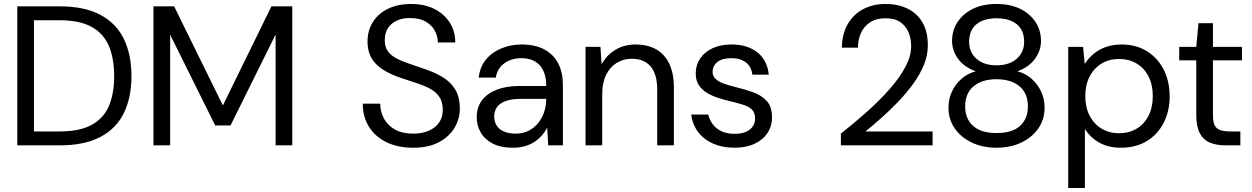

<svg xmlns="http://www.w3.org/2000/svg" viewBox="-20 -732 6305 967"><path d="M67 0V-700H282Q405 -700 485 -657.5Q565 -615 603.5 -536.5Q642 -458 642 -348Q642 -240 603.5 -162Q565 -84 485 -42Q405 0 282 0ZM151 -70H280Q382 -70 442.5 -103.5Q503 -137 529 -199.5Q555 -262 555 -348Q555 -436 529 -499Q503 -562 442.5 -596Q382 -630 280 -630H151Z M753 0V-700H857L1102 -202H1103L1347 -700H1452V0H1368V-556H1367L1141 -100H1064L838 -555H837V0Z M2060 12Q1983 12 1926 -16Q1869 -44 1838 -94Q1807 -144 1807 -210H1895Q1895 -169 1914 -134.5Q1933 -100 1969.5 -79.5Q2006 -59 2061 -59Q2107 -59 2140.5 -74Q2174 -89 2192 -115.5Q2210 -142 2210 -178Q2210 -219 2192.5 -244.5Q2175 -270 2144.5 -286Q2114 -302 2075 -314.5Q2036 -327 1995 -341Q1911 -370 1871 -412.5Q1831 -455 1831 -522Q1831 -578 1857.5 -620.5Q1884 -663 1933.5 -687.5Q1983 -712 2051 -712Q2118 -712 2167.5 -687Q2217 -662 2245 -618.5Q2273 -575 2273 -518H2185Q2185 -549 2170 -577Q2155 -605 2124.5 -623Q2094 -641 2047 -641Q2010 -642 1980.5 -629Q1951 -616 1934.5 -591.5Q1918 -567 1918 -530Q1918 -497 1932 -476Q1946 -455 1973 -440Q2000 -425 2037 -412.5Q2074 -400 2120 -384Q2171 -367 2211 -342.5Q2251 -318 2273.5 -280Q2296 -242 2296 -184Q2296 -134 2269.5 -89Q2243 -44 2191 -16Q2139 12 2060 12Z M2564 12Q2502 12 2461.5 -9Q2421 -30 2401 -65Q2381 -100 2381 -141Q2381 -192 2407.5 -227Q2434 -262 2482.5 -280.5Q2531 -299 2597 -299H2731Q2731 -346 2716 -377Q2701 -408 2673 -423.5Q2645 -439 2606 -439Q2557 -439 2521 -414Q2485 -389 2477 -341H2391Q2397 -395 2427.5 -432Q2458 -469 2505.5 -488.5Q2553 -508 2606 -508Q2676 -508 2722.5 -482.5Q2769 -457 2792 -411.5Q2815 -366 2815 -305V0H2741L2736 -88H2735Q2724 -66 2707.5 -48Q2691 -30 2670 -16.5Q2649 -3 2622.5 4.5Q2596 12 2564 12ZM2577 -59Q2614 -59 2642.5 -73.5Q2671 -88 2691 -113Q2711 -138 2721 -169Q2731 -200 2731 -233V-234H2604Q2555 -234 2525 -222.5Q2495 -211 2482 -191Q2469 -171 2469 -145Q2469 -119 2481.5 -99.5Q2494 -80 2518.5 -69.5Q2543 -59 2577 -59Z M2929 0V-496H3004L3010 -410H3011Q3036 -455 3080 -481.5Q3124 -508 3182 -508Q3240 -508 3283 -484.5Q3326 -461 3350 -412.5Q3374 -364 3374 -290V0H3290V-281Q3290 -358 3257 -397Q3224 -436 3162 -436Q3119 -436 3085.5 -415Q3052 -394 3032.5 -354.5Q3013 -315 3013 -257V0Z M3678 12Q3619 12 3572 -8.5Q3525 -29 3496.5 -66.5Q3468 -104 3461 -155H3547Q3553 -129 3569 -107Q3585 -85 3612.5 -71.5Q3640 -58 3679 -58Q3715 -58 3738 -68.5Q3761 -79 3772 -96.5Q3783 -114 3783 -134Q3783 -163 3768.5 -178.5Q3754 -194 3725.5 -203.5Q3697 -213 3658 -222Q3628 -229 3597 -239Q3566 -249 3540.5 -264.5Q3515 -280 3499.5 -303.5Q3484 -327 3484 -362Q3484 -404 3506 -437Q3528 -470 3568.5 -489Q3609 -508 3664 -508Q3743 -508 3793.5 -469Q3844 -430 3852 -356H3769Q3765 -395 3737.5 -417Q3710 -439 3663 -439Q3617 -439 3593 -419.5Q3569 -400 3569 -369Q3569 -350 3582.5 -336Q3596 -322 3622.5 -312Q3649 -302 3686 -293Q3733 -282 3774 -267Q3815 -252 3841.5 -223.5Q3868 -195 3868 -143Q3869 -98 3845.5 -62.5Q3822 -27 3779.5 -7.5Q3737 12 3678 12Z M4215 0V-59Q4286 -115 4349.5 -172Q4413 -229 4462.5 -285.5Q4512 -342 4540.5 -396Q4569 -450 4569 -500Q4569 -537 4556 -568.5Q4543 -600 4515.5 -620Q4488 -640 4439 -640Q4393 -640 4362 -619.5Q4331 -599 4316 -565.5Q4301 -532 4301 -492H4220Q4221 -561 4249.5 -610.5Q4278 -660 4327.5 -686Q4377 -712 4440 -712Q4503 -712 4551 -688.5Q4599 -665 4626 -619Q4653 -573 4653 -503Q4653 -454 4633 -405Q4613 -356 4579 -309.5Q4545 -263 4504 -220Q4463 -177 4420 -139Q4377 -101 4339 -70H4677V0Z M4999 12Q4930 12 4875.5 -13.5Q4821 -39 4789 -84.5Q4757 -130 4757 -190Q4757 -233 4774 -270Q4791 -307 4822 -334.5Q4853 -362 4894 -373Q4837 -393 4806 -435Q4775 -477 4775 -526Q4775 -578 4802 -620Q4829 -662 4879 -687Q4929 -712 4999 -712Q5069 -712 5119 -687Q5169 -662 5196 -620Q5223 -578 5223 -526Q5223 -477 5192 -435Q5161 -393 5104 -373Q5146 -362 5176.5 -334.5Q5207 -307 5224 -270Q5241 -233 5241 -190Q5241 -130 5209 -84.5Q5177 -39 5122.5 -13.5Q5068 12 4999 12ZM4999 -62Q5079 -62 5118 -98.5Q5157 -135 5157 -195Q5157 -263 5114 -298Q5071 -333 4999 -333Q4927 -333 4884 -298Q4841 -263 4841 -195Q4841 -135 4880.5 -98.5Q4920 -62 4999 -62ZM4999 -403Q5063 -403 5100.5 -436Q5138 -469 5138 -521Q5138 -580 5101 -610Q5064 -640 4999 -640Q4935 -640 4898 -610Q4861 -580 4861 -521Q4861 -469 4898 -436Q4935 -403 4999 -403Z M5360 215V-496H5435L5443 -411H5444Q5461 -438 5487 -460Q5513 -482 5548.5 -495Q5584 -508 5629 -508Q5702 -508 5756.5 -474Q5811 -440 5841 -381Q5871 -322 5871 -247Q5871 -173 5841 -114Q5811 -55 5756 -21.5Q5701 12 5625 12Q5562 12 5516 -14Q5470 -40 5444 -83V215ZM5616 -61Q5667 -61 5705.5 -84.5Q5744 -108 5765 -150Q5786 -192 5786 -248Q5786 -304 5765 -346Q5744 -388 5705.5 -411.5Q5667 -435 5616 -435Q5566 -435 5527.5 -411.5Q5489 -388 5467.5 -346Q5446 -304 5446 -248Q5446 -192 5467.5 -150Q5489 -108 5527.5 -84.5Q5566 -61 5616 -61Z M6151 0Q6106 0 6073 -14Q6040 -28 6022.5 -61.5Q6005 -95 6005 -152V-428H5919V-496H6005L6016 -615H6089V-496H6235V-428H6089V-152Q6089 -104 6108 -87Q6127 -70 6175 -70H6227V0Z"/></svg>

Font: DM Sans 28pt
Style: Regular
Weight: 400
Version: Version 4.004;gftools[0.9.30]